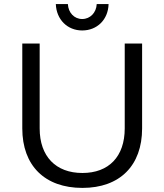

<svg xmlns="http://www.w3.org/2000/svg" viewBox="-20 -913 804 939"><path d="M312 -893H253C256 -817 310 -764 382 -764C455 -764 509 -817 511 -893H453C451 -851 421 -820 382 -820C343 -820 314 -851 312 -893ZM174 -285V-700H89V-285C89 -103 199 6 383 6C566 6 675 -103 675 -285V-700H590V-285C590 -147 512 -67 383 -67C253 -67 174 -148 174 -285Z"/></svg>

Font: Juman Normal
Style: Regular
Weight: 300
Designer: Bandar Raffah (Arabic) Julieta Ulanovsky (Latin)
Foundry: Caramella
Version: Version 5.022;PS 005.022;hotconv 1.0.88;makeotf.lib2.5.64775